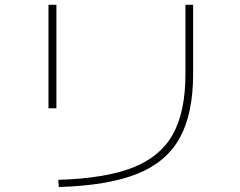

<svg xmlns="http://www.w3.org/2000/svg" viewBox="-20 -749 978 783"><path d="M736.3 -448.2V-729.5H767.6V-448.2Q767.6 -285.2 713.1 -186.5Q658.7 -87.9 539.3 -40Q419.9 7.8 219.7 13.7L217.8 -15.6Q410.2 -21.5 522.5 -65.9Q634.8 -110.4 685.5 -202.1Q736.3 -293.9 736.3 -448.2ZM177.7 -729.5H210V-307.6H177.7Z"/></svg>

Font: Pretendard JP Thin
Style: Regular
Weight: 100
Designer: Base glyphs from Inter by Rasmus Andersson; Hangeul glyphs from Noto Sans CJK(Source Han Sans) by Jang Soo-young and Kan
Foundry: Kil Hyung-jin
Version: Version 1.309